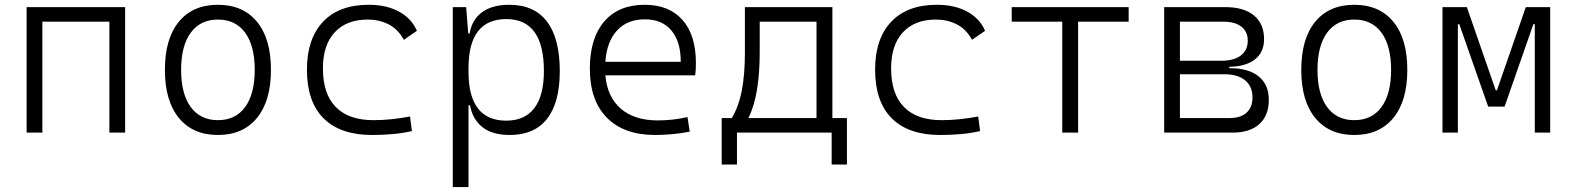

<svg xmlns="http://www.w3.org/2000/svg" viewBox="-20 -547 6485 792"><path d="M431.2 0V-457.5H154.8V0H89.8V-517.6H496.1V0Z M878.9 9.8Q775.4 9.8 717.8 -60.5Q660.2 -130.9 660.2 -258.8Q660.2 -387.2 717.8 -457.3Q775.4 -527.3 878.9 -527.3Q982.4 -527.3 1040 -457.3Q1097.7 -387.2 1097.7 -258.8Q1097.7 -130.9 1040 -60.5Q982.4 9.8 878.9 9.8ZM878.9 -51.3Q951.7 -51.3 991.2 -105.5Q1030.8 -159.7 1030.8 -258.8Q1030.8 -357.9 991.2 -412.1Q951.7 -466.3 878.9 -466.3Q806.6 -466.3 766.8 -412.1Q727.1 -357.9 727.1 -258.8Q727.1 -159.7 766.8 -105.5Q806.6 -51.3 878.9 -51.3Z M1514.6 9.8Q1383.8 9.8 1314.9 -58.8Q1246.1 -127.4 1246.1 -259.8Q1246.1 -386.7 1312.3 -457Q1378.4 -527.3 1501 -527.3Q1573.7 -527.3 1625.7 -499.3Q1677.7 -471.2 1699.7 -419.9L1646 -382.8Q1621.1 -427.7 1582.3 -447Q1543.5 -466.3 1497.1 -466.3Q1409.7 -466.3 1360.8 -413.8Q1312 -361.3 1312 -264.6Q1312 -159.7 1365.2 -105.5Q1418.5 -51.3 1520 -51.3Q1558.6 -51.3 1596.7 -55.4Q1634.8 -59.6 1671.4 -66.4L1679.2 -6.3Q1639.2 2.9 1597.2 6.3Q1555.2 9.8 1514.6 9.8Z M1847.7 224.6V-517.6H1902.8L1911.6 -408.7H1917Q1927.2 -466.8 1969.2 -497.1Q2011.2 -527.3 2080.6 -527.3Q2183.6 -527.3 2236.3 -458Q2289.1 -388.7 2289.1 -253.9Q2289.1 -124 2236.8 -57.1Q2184.6 9.8 2082.5 9.8Q2010.3 9.8 1969.5 -22.9Q1928.7 -55.7 1918.9 -112.8H1912.6V224.6ZM1912.6 -251Q1912.6 -49.3 2068.4 -49.3Q2145 -49.3 2184.3 -101.3Q2223.6 -153.3 2223.6 -253.9Q2223.6 -468.3 2068.8 -468.3Q1912.6 -468.3 1912.6 -266.1Z M2682.1 9.8Q2553.7 9.8 2483.4 -61.5Q2413.1 -132.8 2413.1 -263.7Q2413.1 -389.2 2472.4 -458.3Q2531.7 -527.3 2639.2 -527.3Q2739.7 -527.3 2795.2 -464.8Q2850.6 -402.3 2850.6 -287.1Q2850.6 -256.8 2847.7 -236.3H2477.1Q2484.9 -147 2541 -98.6Q2597.2 -50.3 2693.8 -50.3Q2754.4 -50.3 2815.9 -64L2825.2 -3.9Q2791 2.9 2753.9 6.3Q2716.8 9.8 2682.1 9.8ZM2477.1 -292H2788.1Q2788.1 -376 2749.3 -421.6Q2710.4 -467.3 2640.1 -467.3Q2567.9 -467.3 2525.4 -421.4Q2482.9 -375.5 2477.1 -292Z M2957 131.8V-60.1H2998.5Q3027.3 -107.4 3040 -173.8Q3052.7 -240.2 3052.7 -329.1V-517.6H3413.6V-60.1H3473.6V131.8H3410.6V0H3020V131.8ZM3348.1 -60.1V-457.5H3113.8V-332.5Q3113.8 -247.1 3103 -179.4Q3092.3 -111.8 3067.4 -60.1Z M3858.4 9.8Q3727.5 9.8 3658.7 -58.8Q3589.8 -127.4 3589.8 -259.8Q3589.8 -386.7 3656 -457Q3722.2 -527.3 3844.7 -527.3Q3917.5 -527.3 3969.5 -499.3Q4021.5 -471.2 4043.5 -419.9L3989.7 -382.8Q3964.8 -427.7 3926 -447Q3887.2 -466.3 3840.8 -466.3Q3753.4 -466.3 3704.6 -413.8Q3655.8 -361.3 3655.8 -264.6Q3655.8 -159.7 3709 -105.5Q3762.2 -51.3 3863.8 -51.3Q3902.3 -51.3 3940.4 -55.4Q3978.5 -59.6 4015.1 -66.4L4022.9 -6.3Q3982.9 2.9 3940.9 6.3Q3898.9 9.8 3858.4 9.8Z M4361.8 0V-457.5H4153.3V-517.6H4635.7V-457.5H4427.2V0Z M4782.2 0V-517.6H5035.2Q5110.8 -517.6 5152.6 -483.2Q5194.3 -448.7 5194.3 -385.7Q5194.3 -331.5 5156.7 -302Q5119.1 -272.5 5050.8 -271.5V-265.6H5054.7Q5130.4 -265.6 5172.1 -231.7Q5213.9 -197.8 5213.9 -135.3Q5213.9 -70.8 5175 -35.4Q5136.2 0 5065.4 0ZM4847.2 -60.1H5053.2Q5097.7 -60.1 5122.1 -82.3Q5146.5 -104.5 5146.5 -145Q5146.5 -190.9 5116 -215.8Q5085.4 -240.7 5030.3 -240.7H4847.2ZM4847.2 -296.4H5017.6Q5069.8 -296.4 5098.4 -318.1Q5127 -339.8 5127 -379.4Q5127 -416.5 5100.8 -437Q5074.7 -457.5 5026.9 -457.5H4847.2Z M5566.4 9.8Q5462.9 9.8 5405.3 -60.5Q5347.7 -130.9 5347.7 -258.8Q5347.7 -387.2 5405.3 -457.3Q5462.9 -527.3 5566.4 -527.3Q5669.9 -527.3 5727.5 -457.3Q5785.2 -387.2 5785.2 -258.8Q5785.2 -130.9 5727.5 -60.5Q5669.9 9.8 5566.4 9.8ZM5566.4 -51.3Q5639.2 -51.3 5678.7 -105.5Q5718.3 -159.7 5718.3 -258.8Q5718.3 -357.9 5678.7 -412.1Q5639.2 -466.3 5566.4 -466.3Q5494.1 -466.3 5454.3 -412.1Q5414.6 -357.9 5414.6 -258.8Q5414.6 -159.7 5454.3 -105.5Q5494.1 -51.3 5566.4 -51.3Z M5930.2 0V-517.6H6030.8L6149.9 -174.3H6154.8L6273.9 -517.6H6374.5V0H6311V-447.3H6305.2L6186.5 -107.4H6118.7L5999.5 -447.3H5993.7V0Z"/></svg>

Font: CaskaydiaCove NFP Light
Style: Regular
Weight: 300
Designer: Aaron Bell
Foundry: Saja Typeworks
Version: Version 2111.001; VTT 6.35;Nerd Fonts 3.1.1